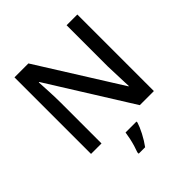

<svg xmlns="http://www.w3.org/2000/svg" viewBox="-245 -880 1266 1266"><g transform="rotate(-45 388.0 -246.5)"><path d="M681.2 -713.9H581.1V-330.1C583 -266.6 585.9 -180.7 587.9 -140.1H585L225.1 -713.9H95.2V0H192.9V-379.9C192.9 -452.1 187.5 -523.9 185.1 -577.1H189L549.8 0H681.2ZM458 61H356C354 75.2 351.1 91.3 347.2 110.4C339.4 147.5 327.6 185.1 318.4 209V221.2H378.4C395.5 198.2 411.6 172.4 426.8 143.1C441.9 113.8 452.1 89.4 458 69.8Z"/></g></svg>

Font: Noto Reveo Sans
Style: Regular
Weight: 500
Designer: Monotype Design Team
Foundry: Monotype Imaging Inc.
Version: Version 2.007